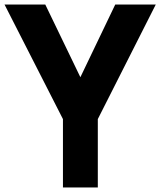

<svg xmlns="http://www.w3.org/2000/svg" viewBox="-20 -692 708 848"><path d="M335 -351 489 -672H668L412 -166V136H258V-166L0 -672H180Z"/></svg>

Font: Cafe24 Ohsquare
Style: Bold
Weight: 700
Designer: Cafe24 thkim, hmlim, mnelim, nhlee, sslee, sskim, smlim, yjkim, sdjeong, hskwak & 4IRTF
Foundry: Cafe24
Version: Version 1.000